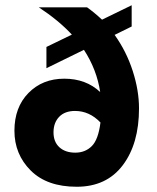

<svg xmlns="http://www.w3.org/2000/svg" viewBox="-20 -702 597 732"><path d="M363 -235Q321 -279 266 -279Q227 -279 205.5 -256.5Q184 -234 184 -197.5Q184 -161 206.5 -140.5Q229 -120 267 -120Q305 -120 330 -145Q355 -170 363 -235ZM510 -289Q510 -154 448 -72Q386 10 272.5 10Q159 10 97 -52Q35 -114 35 -203.5Q35 -293 88.5 -347.5Q142 -402 225 -402Q308 -402 362 -351Q349 -437 300 -512L157 -442V-523L254 -570Q204 -624 128 -674H312Q340 -654 369 -627L482 -682V-601L417 -569Q462 -506 486 -431.5Q510 -357 510 -289Z"/></svg>

Font: Hind Madurai
Style: Bold
Weight: 700
Designer: Jyotish Sonowal
Foundry: Indian Type Foundry
Version: Version 0.702;PS 1.0;hotconv 1.0.81;makeotf.lib2.5.63406